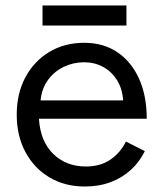

<svg xmlns="http://www.w3.org/2000/svg" viewBox="-20 -668 587 700"><path d="M289 12Q216 12 160 -21.5Q104 -55 72.5 -114Q41 -173 41 -250Q41 -327 72.5 -386Q104 -445 159.5 -478.5Q215 -512 287 -512Q357 -512 408 -477.5Q459 -443 487 -381Q515 -319 515 -235H122Q127 -153 174 -107Q221 -61 293 -61Q346 -61 382.5 -86Q419 -111 439 -152L508 -117Q489 -78 457.5 -49Q426 -20 383.5 -4Q341 12 289 12ZM128 -302H429Q426 -345 406.5 -376Q387 -407 356 -424Q325 -441 286 -441Q248 -441 213 -424.5Q178 -408 155 -376.5Q132 -345 128 -302ZM135 -575V-648H441V-575Z"/></svg>

Font: Figtree Light
Style: Regular
Weight: 400
Version: Version 2.002